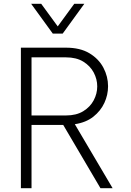

<svg xmlns="http://www.w3.org/2000/svg" viewBox="-20 -991 692 1011"><path d="M258 -814 144 -971H197L284 -852L371 -971H424L310 -814ZM90 0V-740H327Q402 -740 451 -710.5Q500 -681 524.5 -634.5Q549 -588 549 -537Q549 -491 529.5 -449Q510 -407 471.5 -376.5Q433 -346 374 -337L573 0H509L313 -333H146V0ZM327 -689H146V-383H327Q382 -383 418.5 -405.5Q455 -428 473.5 -463Q492 -498 492 -536Q492 -574 473.5 -609Q455 -644 418.5 -666.5Q382 -689 327 -689Z"/></svg>

Font: Be Vietnam Pro ExtraLight
Style: Regular
Weight: 200
Designer: Lam Bao, Tony Le, Vietanh Nguyen
Foundry: Yellow Type Foundry
Version: Version 1.002; ttfautohint (v1.8.3)